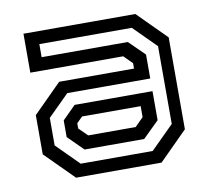

<svg xmlns="http://www.w3.org/2000/svg" viewBox="-65 -613 757 687"><g transform="rotate(-10 313.0 -270.0)"><path d="M158 0 55 -103V-245.5L158 -348.5H430V-368L399.5 -398.5H62V-540H468.5L571.5 -437V-103L468.5 0ZM205.5 -94 150 -149V-209.5L198 -257.5H481V-152L422 -94ZM183 -46.5H444.5L528.5 -130V-412.5L447.5 -493.5H111.5V-446H424.5L481 -390.5V-303.5H179.5L102.5 -227V-127ZM227 -141.5H399.5L430 -172V-212H217L196 -191V-172Z"/></g></svg>

Font: Tourney Thin Medium
Style: Regular
Weight: 500
Version: Version 1.015